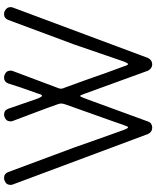

<svg xmlns="http://www.w3.org/2000/svg" viewBox="68 -838 770 946"><g transform="rotate(-90 453.0 -365.0)"><path d="M609 0Q590 0 578 -20L462 -339L461 -341Q457 -355 453 -355Q450 -355 443 -337L327 -20Q324 -10 315.5 -5Q307 0 297 0Q276 0 266 -20L17 -687Q15 -692 15 -698Q15 -719 35 -727Q42 -730 49 -730Q70 -730 78 -710L199 -385L237 -277L282 -151Q293 -119 298 -119H300Q303 -120 315 -155L331 -201Q407 -414 411.5 -427.5Q416 -441 416 -449Q416 -458 409 -475Q401 -499 367 -589L330 -687Q328 -692 328 -698Q328 -719 348 -727Q355 -730 361 -730Q382 -730 390 -710L427 -603Q446 -543 454 -543Q460 -543 465 -563L495 -648L515 -710Q523 -730 544 -730Q551 -730 558 -727Q578 -719 578 -698Q578 -692 576 -687L498 -479Q489 -458 489 -450Q489 -441 496 -426L534 -321Q572 -211 595 -151L598 -143Q605 -119 610 -119Q616 -119 628 -155L707 -385L828 -710Q836 -730 857 -730Q863 -730 869 -728Q891 -718 891 -698Q891 -692 889 -687L640 -20Q629 0 609 0Z"/></g></svg>

Font: Gardens CM
Style: Regular
Weight: 400
Designer: Created by: Aleksander Shevchuk, 2010. Modifed by: Daren Olsen, 2020.
Foundry: High-Logic / FontCreator v.13.0.0 build 2663 (64-bit)
Version: Version 3.003 Ukrainian, initial release